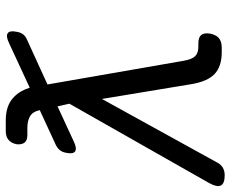

<svg xmlns="http://www.w3.org/2000/svg" viewBox="-94 -684 780 649"><g transform="rotate(-90 295.5 -360.0)"><path d="M71 -17Q64 -3 53 3.5Q42 10 27 10Q-1 10 -7.5 -3Q-14 -16 1 -43L269 -515L260 -555L141 -500Q118 -489 108 -495.5Q98 -502 103 -526Q105 -538 111.5 -546.5Q118 -555 130 -561L247 -615V-616Q242 -639 226.5 -648Q211 -657 187 -657H163Q145 -657 137.5 -666.5Q130 -676 132 -694Q136 -712 147 -721Q158 -730 176 -730H213Q263 -730 291 -703Q313 -682 323 -649L474 -719Q497 -730 507 -723.5Q517 -717 512 -693Q510 -680 503.5 -671.5Q497 -663 485 -658L334 -589L414 -129Q419 -100 430 -89.5Q441 -79 461 -79H473Q493 -79 501 -69.5Q509 -60 506 -40Q502 -19 490.5 -9.5Q479 0 459 0H443Q395 0 369.5 -24Q344 -48 335 -103L285 -405Z"/></g></svg>

Font: Maple Mono NL Light
Style: Italic
Weight: 300
Italic angle: -10°
Monospace: yes
Designer: subframe7536
Version: Version 7.000